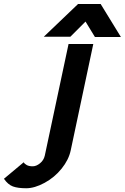

<svg xmlns="http://www.w3.org/2000/svg" viewBox="-170 -748 636 978"><path d="M445.8 -559.6H313.5L265.6 -638.2L188.5 -561H53.2L227.5 -727.5H342.8ZM-149.9 162.6 -49.3 78.6Q-44.9 86.9 -33.4 93Q-22 99.1 -3.4 99.1Q15.1 99.1 33.9 83.7Q52.7 68.4 58.1 44.9L179.2 -523.9H305.2L190.4 17.1Q180.2 65.9 144 110.8Q107.9 155.8 57.1 183.3Q6.3 210.9 -36.4 210.9Q-79.1 210.9 -104.2 201.7Q-129.4 192.4 -149.9 162.6Z"/></svg>

Font: Tuffy
Style: BoldItalic
Weight: 700
Italic angle: -12°
Designer: Thatcher Ulrich, Karoly Barta, Michael Everson
Version: Version 001.271